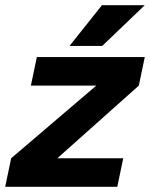

<svg xmlns="http://www.w3.org/2000/svg" viewBox="-55 -720 578 740"><path d="M503 -500 480 -390 166 -110H420L397 0H-35L-12 -110L316 -390H64L87 -500ZM503 -700 339 -543H213L338 -700Z"/></svg>

Font: Epunda Sans ExtraBold
Style: Italic
Weight: 800
Italic angle: -12.0243°
Designer: Simon Atzbach
Foundry: typofactur
Version: Version 2.204; ttfautohint (v1.8.4.7-5d5b)